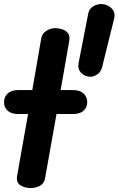

<svg xmlns="http://www.w3.org/2000/svg" viewBox="-26 -955 601 975"><path d="M128.5 0Q100.5 0 77.8 -14Q55 -28 61 -62.5L116.5 -376H65Q31 -376 12.8 -393Q-5.5 -410 -5.5 -436Q-5.5 -462.5 12.8 -480Q31 -497.5 65 -497.5H138L183.5 -760.5Q187.5 -784.5 209 -798.2Q230.5 -812 253.5 -812Q273 -812 291 -806Q309 -800 319.5 -786Q330 -772 325.5 -747L282 -497.5H345.5Q380 -497.5 398.5 -480Q417 -462.5 417 -436Q417 -410 398.5 -393Q380 -376 345.5 -376H261L203 -50.5Q198 -23 176.8 -11.5Q155.5 0 128.5 0ZM422 -566Q399.5 -570 383.5 -588Q367.5 -606 373 -634.5L421 -880.5Q425 -910 448.5 -923.5Q472 -937 496 -934Q523 -931 542 -911.2Q561 -891.5 553.5 -860.5L493 -615.5Q486.5 -588.5 465 -575.2Q443.5 -562 422 -566Z"/></svg>

Font: Edu AU VIC WA NT Pre
Style: Bold
Weight: 700
Designer: Tina and Corey Anderson, Eben Sorkin, Mirko Velimirovic
Foundry: Google for Education
Version: Version 1.001